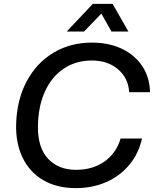

<svg xmlns="http://www.w3.org/2000/svg" viewBox="-20 -957 791 987"><path d="M63 -321Q67 -445 117.5 -539.5Q168 -634 255 -686Q342 -738 453 -738Q540 -738 607 -706Q674 -674 712 -616Q750 -558 751 -483H644Q640 -555 587 -600.5Q534 -646 452 -646Q369 -646 306 -603Q243 -560 209 -482Q175 -404 175 -302Q175 -196 228 -140Q281 -84 371 -84Q457 -84 517.5 -127Q578 -170 600 -245H710Q693 -168 645 -110Q597 -52 526 -21Q455 10 370 10Q272 10 202 -31Q132 -72 96 -147Q60 -222 63 -321ZM457 -937H559L640 -795H553L501 -887L412 -795H323Z"/></svg>

Font: Mona Sans Medium
Style: Italic
Weight: 500
Italic angle: -11.7°
Designer: Deni Anggara
Foundry: GitHub
Version: Version 2.000